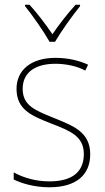

<svg xmlns="http://www.w3.org/2000/svg" viewBox="-20 -783 444 813"><path d="M190 -606H213C238 -649 285 -715 319 -757V-763H300C264 -723 229 -678 202 -638C175 -678 138 -727 105 -763H86V-757C117 -719 165 -650 190 -606ZM362 -130C362 -226 287 -251 207 -284C132 -315 76 -334 76 -407C76 -477 130 -513 215 -513C260 -513 310 -502 341 -484L353 -509C317 -526 269 -538 215 -538C110 -538 50 -485 50 -407C50 -317 116 -292 199 -259C277 -229 335 -206 335 -131C335 -59 291 -15 189 -15C134 -15 82 -29 38 -53V-23C70 -7 125 10 189 10C305 10 362 -44 362 -130Z"/></svg>

Font: Noto Sans Arabic SemCond Thin
Style: Regular
Weight: 100
Width: 4
Designer: Monotype Design Team, Nadine Chahine, Nizar Qandah and Khaled Hosny
Foundry: Monotype Imaging Inc.
Version: Version 2.012